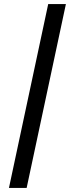

<svg xmlns="http://www.w3.org/2000/svg" viewBox="-20 -763 352 944"><path d="M24 161 217 -743H304L111 161Z"/></svg>

Font: Saira Expanded Medium
Style: Italic
Weight: 500
Width: 7
Italic angle: -12°
Designer: Hector Gatti with collaboration of the Omnibus-Type team
Foundry: Omnibus-Type
Version: Version 1.101